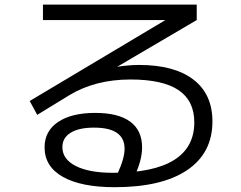

<svg xmlns="http://www.w3.org/2000/svg" viewBox="-20 -753 1040 827"><path d="M474 53.3Q329.7 53.3 250.8 8.8Q172 -35.7 172 -118.3Q172 -188.3 230 -227.5Q288 -266.7 390 -266.7Q489.7 -266.7 540.8 -229Q592 -191.4 592 -118.3Q592 -90.3 583.8 -59.3Q575.7 -28.3 557.7 10L484.3 -0.7Q501.6 -38.7 509.1 -65Q516.6 -91.3 516.6 -112.3Q516.6 -203.3 385.3 -203.3Q320 -203.3 284.4 -181.3Q248.7 -159.3 248.7 -119Q248.7 -67.4 306.4 -38Q364 -8.7 466 -8.7Q641.3 -8.7 729.1 -63.4Q816.9 -118 816.9 -226Q816.9 -319 749 -364.8Q681 -410.6 541.6 -410.6Q466 -410.6 400.1 -393.6Q334.3 -376.6 279.3 -343.3L140.3 -258.3L108 -318L722.6 -684.6V-666.6H165V-733.3H827.4V-666.6L365.3 -395.3L324.6 -426.3Q352.6 -437 385.3 -445.5Q418 -454 452 -460.2Q486 -466.3 518.2 -469.8Q550.3 -473.3 578.3 -473.3Q731 -473.3 813 -410.3Q895 -347.3 895 -230Q895 -93.7 786 -20.2Q677 53.3 474 53.3Z"/></svg>

Font: M PLUS 1 Thin
Style: Regular
Weight: 100
Designer: Coji Morishita
Foundry: UNDERFOREST DESIGN
Version: Version 1.001